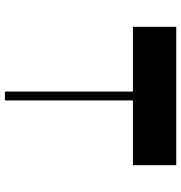

<svg xmlns="http://www.w3.org/2000/svg" viewBox="2 -738 736 780"><g transform="rotate(90 370.0 -348.0)"><path d="M352 0V-520H89V-696H651V-520H388V0Z"/></g></svg>

Font: Major Mono Display
Style: Regular
Weight: 400
Designer: Emre Parlak
Foundry: Emre Parlak
Version: Version 2.000; ttfautohint (v1.8) -l 8 -r 50 -G 200 -x 14 -D